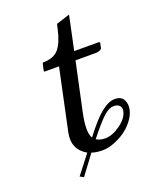

<svg xmlns="http://www.w3.org/2000/svg" viewBox="-129 -657 654 823"><g transform="rotate(-20 197.5 -245.5)"><path d="M291 -130.9Q266.1 -109.9 212.9 -43Q227.5 -32.2 253.9 -32.2Q285.2 -32.2 321.8 -58.1Q358.4 -84 365.2 -115.2Q368.7 -130.9 359.6 -140.4Q350.6 -149.9 333 -149.9Q314 -149.9 291 -130.9ZM247.1 -390.1 200.2 -170.9Q181.6 -82 200.7 -55.2Q251 -121.6 283.7 -147.9Q319.3 -176.8 347.7 -176.8Q377.4 -176.8 387.7 -156.7Q397.9 -136.7 393.1 -113.8Q387.7 -87.4 368.7 -63.5Q349.6 -39.1 325.2 -22.9Q300.8 -6.8 274.2 2.7Q247.6 12.2 225.6 12.2Q196.3 12.2 175.8 4.9L110.4 92.8L93.3 84L159.2 -1Q97.2 -37.1 112.3 -109.9L171.9 -390.1H106.9Q103 -390.1 103.5 -394L110.4 -424.8Q111.3 -429.2 114.3 -429.2Q162.1 -429.2 185.3 -456.5Q208.5 -483.9 221.7 -544.9L226.1 -564L288.1 -584L255.4 -429.2H365.2Q369.1 -429.2 370.8 -427.5Q372.6 -425.8 372.1 -422.9L367.7 -402.8Q366.2 -397 357.9 -393.6Q349.6 -390.1 340.8 -390.1Z"/></g></svg>

Font: Linux Biolinum G
Style: Italic
Weight: 400
Italic angle: -12°
Designer: Philipp H. Poll
Foundry: Philipp H. Poll
Version: Version 0.5.1